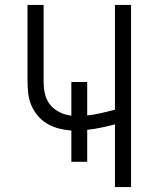

<svg xmlns="http://www.w3.org/2000/svg" viewBox="-20 -755 640 775"><path d="M444 0V-253Q417 -246 389 -240Q361 -234 332 -231V-102H268V-228Q242 -230 217 -236.5Q192 -243 170 -256Q148 -269 131.5 -289Q115 -309 105.5 -332.5Q96 -356 93.5 -381.5Q91 -407 91 -433V-735H156V-433Q156 -416 157.5 -399Q159 -382 164.5 -365.5Q170 -349 180 -335.5Q190 -322 204 -312Q218 -302 234.5 -296Q251 -290 268 -288V-424H332V-289Q361 -292 388.5 -298.5Q416 -305 444 -312V-735H509V0Z"/></svg>

Font: Iosevka Aile Custom Light
Style: Regular
Weight: 300
Designer: Belleve Invis
Foundry: Belleve Invis
Version: Version 17.0.2; ttfautohint (v1.8.3)